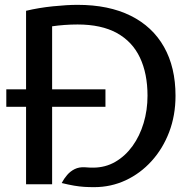

<svg xmlns="http://www.w3.org/2000/svg" viewBox="-20 -760 762 792"><path d="M368 12Q346.5 12 327 10.8Q307.5 9.5 285.5 5.8Q263.5 2 234.5 -5Q243.5 -22.5 256.8 -38Q270 -53.5 288.2 -62.5Q306.5 -71.5 330.5 -70Q342 -69 348.5 -68.8Q355 -68.5 364 -68.5Q414.5 -68.5 455.8 -92.5Q497 -116.5 526.8 -157.8Q556.5 -199 572.5 -252.5Q588.5 -306 588.5 -365Q588.5 -456.5 557.2 -522.5Q526 -588.5 462 -623.8Q398 -659 300 -659Q272.5 -659 245.8 -657Q219 -655 195 -651.5V0H87.5V-715.5Q140 -728 198.2 -734Q256.5 -740 300 -740Q428.5 -740 518.8 -695.2Q609 -650.5 656.5 -566.5Q704 -482.5 704 -365Q704 -284 677.8 -215.2Q651.5 -146.5 605.2 -95.5Q559 -44.5 498.2 -16.2Q437.5 12 368 12ZM415 -391.5V-319.5H6V-391.5Z"/></svg>

Font: Expletus Sans Medium
Style: Regular
Weight: 500
Version: Version 7.500